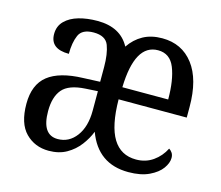

<svg xmlns="http://www.w3.org/2000/svg" viewBox="-84 -654 890 773"><g transform="rotate(15 361.0 -268.0)"><path d="M177 10Q119 10 80.5 -29Q42 -68 42 -150Q42 -230 90 -268Q138 -306 236 -309L306 -312V-373Q306 -428 293 -462.5Q280 -497 230 -497Q182 -497 168.5 -466Q155 -435 155 -388Q77 -388 77 -450Q77 -483 98.5 -504.5Q120 -526 155 -536Q190 -546 233 -546Q329 -546 367 -475Q390 -509 423.5 -527.5Q457 -546 503 -546Q585 -546 632.5 -484Q680 -422 680 -307V-263H396Q397 -153 429.5 -100Q462 -47 526 -47Q566 -47 596.5 -68.5Q627 -90 644 -124Q651 -120 657 -111.5Q663 -103 663 -90Q663 -69 646.5 -46Q630 -23 595.5 -6.5Q561 10 509 10Q382 10 337 -112Q326 -83 304.5 -54.5Q283 -26 251.5 -8Q220 10 177 10ZM589 -314Q589 -395 569 -445Q549 -495 499 -495Q403 -495 398 -314ZM200 -45Q247 -45 277 -85Q307 -125 307 -192V-273L256 -270Q187 -266 160.5 -234.5Q134 -203 134 -144Q134 -45 200 -45Z"/></g></svg>

Font: Noto Serif Tamil Condensed
Style: Regular
Weight: 400
Width: 3
Designer: Indian Type Foundry, Tom Grace, and the Monotype Design Team
Foundry: Monotype Imaging Inc.
Version: Version 2.004; ttfautohint (v1.8.4.7-5d5b)